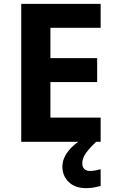

<svg xmlns="http://www.w3.org/2000/svg" viewBox="-20 -734 600 994"><path d="M501 0H90V-714H501V-590H241V-433H483V-309H241V-125H501ZM406 111Q406 131 417 141Q428 151 445 151Q461 151 476 148Q491 145 501 142V229Q485 233 467 236.5Q449 240 425 240Q369 240 336 208.5Q303 177 303 128Q303 99 318 72Q333 45 357.5 22.5Q382 0 413 -17L478 0Q444 32 425 58.5Q406 85 406 111Z"/></svg>

Font: Noto Sans Cham
Style: Regular
Weight: 400
Designer: Monotype Design Team
Foundry: Monotype Imaging Inc.
Version: Version 2.002